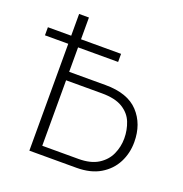

<svg xmlns="http://www.w3.org/2000/svg" viewBox="-128 -823 894 937"><g transform="rotate(20 319.0 -355.0)"><path d="M125 0V-555H4V-597H125V-710H176V-597H384V-555H176V-428H365Q480 -428 536 -368Q592 -308 592 -214Q592 -156 567 -107.5Q542 -59 492.5 -29.5Q443 0 369 0ZM176 -44H364Q427 -44 466 -68.5Q505 -93 522.5 -132Q540 -171 540 -214Q540 -258 524.5 -297Q509 -336 470 -360Q431 -384 362 -384H176Z"/></g></svg>

Font: Raleway Light
Style: Regular
Weight: 300
Designer: Matt McInerney, Pablo Impallari, Rodrigo Fuenzalida
Foundry: Matt McInerney, Pablo Impallari, Rodrigo Fuenzalida
Version: Version 4.026